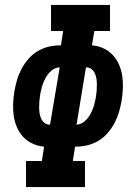

<svg xmlns="http://www.w3.org/2000/svg" viewBox="-20 -755 540 775"><path d="M85 0V-105H149L158 -163Q134 -165 112 -175Q90 -185 74 -202Q58 -219 48.5 -241Q39 -263 35.5 -286.5Q32 -310 33 -335.5Q34 -361 38 -386Q42 -409 48.5 -431.5Q55 -454 66.5 -476Q78 -498 94.5 -517Q111 -536 132 -548.5Q153 -561 176.5 -566.5Q200 -572 224 -572H226L235 -630H186V-735H424V-630H361L351 -572Q376 -570 397.5 -560Q419 -550 435 -533Q451 -516 460.5 -494Q470 -472 473.5 -448.5Q477 -425 476 -399.5Q475 -374 471 -349Q467 -326 460.5 -303.5Q454 -281 442.5 -259Q431 -237 414.5 -218Q398 -199 377 -186.5Q356 -174 332.5 -168.5Q309 -163 286 -163H283L274 -105H323V0ZM289 -252Q306 -252 321 -265Q336 -278 345 -294.5Q354 -311 359 -328Q364 -345 367 -363Q369 -375 370 -387Q371 -399 371 -411.5Q371 -424 369.5 -435.5Q368 -447 363.5 -457.5Q359 -468 350 -475.5Q341 -483 329 -483H327ZM180 -252H182L221 -483Q203 -483 188 -470Q173 -457 164 -440.5Q155 -424 150 -407Q145 -390 142 -372Q140 -360 139 -348Q138 -336 138 -323.5Q138 -311 139.5 -299.5Q141 -288 145.5 -277.5Q150 -267 159 -259.5Q168 -252 180 -252Z"/></svg>

Font: Iosevka Curly Slab XBdObl
Style: Regular
Weight: 800
Italic angle: -9°
Monospace: yes
Designer: Belleve Invis
Foundry: Belleve Invis
Version: Version 11.1.0; ttfautohint (v1.8.3)